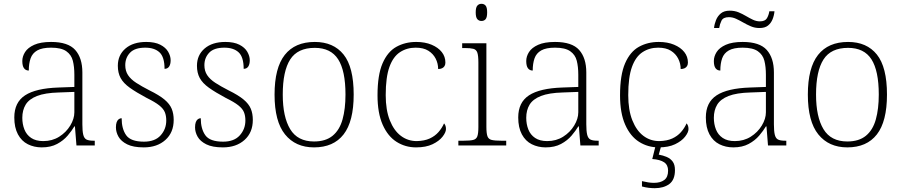

<svg xmlns="http://www.w3.org/2000/svg" viewBox="-20 -763 4735 1007"><path d="M199 10Q159 10 126 -6.5Q93 -23 74 -58.5Q55 -94 55 -147Q55 -226 111.5 -263Q168 -300 287 -304L370 -307V-371Q370 -413 362 -444.5Q354 -476 327.5 -494.5Q301 -513 248 -513Q201 -513 175.5 -498.5Q150 -484 140.5 -457Q131 -430 131 -393Q115 -393 106 -405Q97 -417 97 -443Q97 -467 111.5 -490Q126 -513 159.5 -528Q193 -543 248 -543Q337 -543 374.5 -501Q412 -459 412 -383V-111Q412 -76 416.5 -57Q421 -38 433 -31.5Q445 -25 471 -25H477V0H381L373 -100H370Q357 -78 335 -52Q313 -26 279.5 -8Q246 10 199 10ZM207 -23Q254 -23 290.5 -46Q327 -69 348.5 -104.5Q370 -140 370 -174V-281L289 -278Q216 -276 174 -259.5Q132 -243 114.5 -214Q97 -185 97 -145Q97 -112 108 -84Q119 -56 143.5 -39.5Q168 -23 207 -23Z M734 10Q679 10 647 -6Q615 -22 601.5 -46Q588 -70 588 -95Q588 -112 592 -122.5Q596 -133 603 -138Q610 -143 618 -143Q618 -87 642 -53.5Q666 -20 735 -20Q793 -20 822.5 -53Q852 -86 852 -131Q852 -156 844.5 -174.5Q837 -193 815 -210.5Q793 -228 750 -249Q694 -279 660.5 -303Q627 -327 612.5 -354Q598 -381 598 -418Q598 -474 638 -508.5Q678 -543 747 -543Q792 -543 820.5 -528.5Q849 -514 862 -491.5Q875 -469 875 -447Q875 -426 867 -414Q859 -402 843 -402Q843 -464 816.5 -488.5Q790 -513 742 -513Q687 -513 662 -486.5Q637 -460 637 -421Q637 -391 651.5 -369Q666 -347 694.5 -328.5Q723 -310 764 -289Q815 -264 842.5 -241Q870 -218 880.5 -192.5Q891 -167 891 -134Q891 -68 847.5 -29Q804 10 734 10Z M1149 10Q1094 10 1062 -6Q1030 -22 1016.5 -46Q1003 -70 1003 -95Q1003 -112 1007 -122.5Q1011 -133 1018 -138Q1025 -143 1033 -143Q1033 -87 1057 -53.5Q1081 -20 1150 -20Q1208 -20 1237.5 -53Q1267 -86 1267 -131Q1267 -156 1259.5 -174.5Q1252 -193 1230 -210.5Q1208 -228 1165 -249Q1109 -279 1075.5 -303Q1042 -327 1027.5 -354Q1013 -381 1013 -418Q1013 -474 1053 -508.5Q1093 -543 1162 -543Q1207 -543 1235.5 -528.5Q1264 -514 1277 -491.5Q1290 -469 1290 -447Q1290 -426 1282 -414Q1274 -402 1258 -402Q1258 -464 1231.5 -488.5Q1205 -513 1157 -513Q1102 -513 1077 -486.5Q1052 -460 1052 -421Q1052 -391 1066.5 -369Q1081 -347 1109.5 -328.5Q1138 -310 1179 -289Q1230 -264 1257.5 -241Q1285 -218 1295.5 -192.5Q1306 -167 1306 -134Q1306 -68 1262.5 -29Q1219 10 1149 10Z M1627 10Q1530 10 1475 -58Q1420 -126 1420 -267Q1420 -407 1473.5 -475Q1527 -543 1631 -543Q1729 -543 1782 -477Q1835 -411 1835 -267Q1835 -126 1782 -58Q1729 10 1627 10ZM1627 -21Q1688 -21 1724.5 -51Q1761 -81 1776.5 -136.5Q1792 -192 1792 -267Q1792 -392 1753.5 -452Q1715 -512 1631 -512Q1541 -512 1502 -451Q1463 -390 1463 -267Q1463 -150 1502 -85.5Q1541 -21 1627 -21Z M2162 10Q2106 10 2060 -19Q2014 -48 1987 -109Q1960 -170 1960 -263Q1960 -370 1986.5 -431Q2013 -492 2059 -517.5Q2105 -543 2163 -543Q2209 -543 2243.5 -528.5Q2278 -514 2297 -490Q2316 -466 2316 -435Q2316 -424 2311.5 -416.5Q2307 -409 2298.5 -405Q2290 -401 2278 -401Q2278 -430 2265 -455.5Q2252 -481 2226.5 -497Q2201 -513 2160 -513Q2114 -513 2078 -489.5Q2042 -466 2022.5 -412Q2003 -358 2003 -264Q2003 -186 2024.5 -132Q2046 -78 2082.5 -50.5Q2119 -23 2166 -23Q2206 -24 2233.5 -36.5Q2261 -49 2279.5 -70Q2298 -91 2309 -116Q2314 -110 2316.5 -103Q2319 -96 2319 -86Q2319 -69 2301 -46Q2283 -23 2248.5 -6.5Q2214 10 2162 10Z M2384 0V-25H2411Q2445 -25 2461.5 -29Q2478 -33 2483.5 -48Q2489 -63 2489 -97V-435Q2489 -471 2483.5 -487Q2478 -503 2462.5 -507Q2447 -511 2419 -511H2404V-536H2531V-98Q2531 -64 2536.5 -48.5Q2542 -33 2559 -29Q2576 -25 2609 -25H2635V0ZM2505 -653Q2492 -653 2483.5 -662.5Q2475 -672 2475 -698Q2475 -724 2483.5 -733.5Q2492 -743 2505 -743Q2519 -743 2527 -733.5Q2535 -724 2535 -698Q2535 -672 2527 -662.5Q2519 -653 2505 -653Z M2842 10Q2802 10 2769 -6.5Q2736 -23 2717 -58.5Q2698 -94 2698 -147Q2698 -226 2754.5 -263Q2811 -300 2930 -304L3013 -307V-371Q3013 -413 3005 -444.5Q2997 -476 2970.5 -494.5Q2944 -513 2891 -513Q2844 -513 2818.5 -498.5Q2793 -484 2783.5 -457Q2774 -430 2774 -393Q2758 -393 2749 -405Q2740 -417 2740 -443Q2740 -467 2754.5 -490Q2769 -513 2802.5 -528Q2836 -543 2891 -543Q2980 -543 3017.5 -501Q3055 -459 3055 -383V-111Q3055 -76 3059.5 -57Q3064 -38 3076 -31.5Q3088 -25 3114 -25H3120V0H3024L3016 -100H3013Q3000 -78 2978 -52Q2956 -26 2922.5 -8Q2889 10 2842 10ZM2850 -23Q2897 -23 2933.5 -46Q2970 -69 2991.5 -104.5Q3013 -140 3013 -174V-281L2932 -278Q2859 -276 2817 -259.5Q2775 -243 2757.5 -214Q2740 -185 2740 -145Q2740 -112 2751 -84Q2762 -56 2786.5 -39.5Q2811 -23 2850 -23Z M3434 10Q3378 10 3332 -19Q3286 -48 3259 -109Q3232 -170 3232 -263Q3232 -370 3258.5 -431Q3285 -492 3331 -517.5Q3377 -543 3435 -543Q3481 -543 3515.5 -528.5Q3550 -514 3569 -490Q3588 -466 3588 -435Q3588 -424 3583.5 -416.5Q3579 -409 3570.5 -405Q3562 -401 3550 -401Q3550 -430 3537 -455.5Q3524 -481 3498.5 -497Q3473 -513 3432 -513Q3386 -513 3350 -489.5Q3314 -466 3294.5 -412Q3275 -358 3275 -264Q3275 -186 3296.5 -132Q3318 -78 3354.5 -50.5Q3391 -23 3438 -23Q3478 -24 3505.5 -36.5Q3533 -49 3551.5 -70Q3570 -91 3581 -116Q3586 -110 3588.5 -103Q3591 -96 3591 -86Q3591 -69 3573 -46Q3555 -23 3520.5 -6.5Q3486 10 3434 10ZM3414 224Q3399 224 3382 222Q3365 220 3347 215V187Q3365 191 3379.5 193.5Q3394 196 3410 196Q3444 196 3464 181Q3484 166 3484 132Q3484 102 3463 88Q3442 74 3401 71L3421 -9H3451L3435 48Q3458 52 3477.5 60.5Q3497 69 3508.5 85Q3520 101 3520 129Q3520 180 3490.5 202Q3461 224 3414 224Z M3826 10Q3786 10 3753 -6.5Q3720 -23 3701 -58.5Q3682 -94 3682 -147Q3682 -226 3738.5 -263Q3795 -300 3914 -304L3997 -307V-371Q3997 -413 3989 -444.5Q3981 -476 3954.5 -494.5Q3928 -513 3875 -513Q3828 -513 3802.5 -498.5Q3777 -484 3767.5 -457Q3758 -430 3758 -393Q3742 -393 3733 -405Q3724 -417 3724 -443Q3724 -467 3738.5 -490Q3753 -513 3786.5 -528Q3820 -543 3875 -543Q3964 -543 4001.5 -501Q4039 -459 4039 -383V-111Q4039 -76 4043.5 -57Q4048 -38 4060 -31.5Q4072 -25 4098 -25H4104V0H4008L4000 -100H3997Q3984 -78 3962 -52Q3940 -26 3906.5 -8Q3873 10 3826 10ZM3834 -23Q3881 -23 3917.5 -46Q3954 -69 3975.5 -104.5Q3997 -140 3997 -174V-281L3916 -278Q3843 -276 3801 -259.5Q3759 -243 3741.5 -214Q3724 -185 3724 -145Q3724 -112 3735 -84Q3746 -56 3770.5 -39.5Q3795 -23 3834 -23ZM3963 -616Q3939 -616 3918 -625Q3897 -634 3878 -645Q3859 -656 3840.5 -664.5Q3822 -673 3803 -673Q3773 -673 3764 -654.5Q3755 -636 3752 -616H3725Q3727 -637 3735.5 -658Q3744 -679 3761 -693Q3778 -707 3807 -707Q3833 -707 3853.5 -698.5Q3874 -690 3892.5 -679Q3911 -668 3929 -659.5Q3947 -651 3965 -651Q3993 -651 4002.5 -667.5Q4012 -684 4015 -704H4042Q4040 -682 4032 -662Q4024 -642 4008 -629Q3992 -616 3963 -616Z M4424 10Q4327 10 4272 -58Q4217 -126 4217 -267Q4217 -407 4270.5 -475Q4324 -543 4428 -543Q4526 -543 4579 -477Q4632 -411 4632 -267Q4632 -126 4579 -58Q4526 10 4424 10ZM4424 -21Q4485 -21 4521.5 -51Q4558 -81 4573.5 -136.5Q4589 -192 4589 -267Q4589 -392 4550.5 -452Q4512 -512 4428 -512Q4338 -512 4299 -451Q4260 -390 4260 -267Q4260 -150 4299 -85.5Q4338 -21 4424 -21Z"/></svg>

Font: Noto Serif Bengali ExtraLight
Style: Regular
Weight: 250
Version: Version 2.003